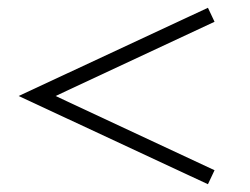

<svg xmlns="http://www.w3.org/2000/svg" viewBox="-20 -602 642 494"><path d="M532 -546 123 -355 532 -164 515 -128 28 -355 515 -582Z"/></svg>

Font: Playfair Display SC
Style: Bold
Weight: 700
Designer: Claus Eggers Sørensen
Foundry: Claus Eggers Sørensen
Version: Version 1.200; ttfautohint (v1.6)